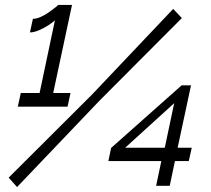

<svg xmlns="http://www.w3.org/2000/svg" viewBox="-20 -751 854 776"><path d="M265 -375 253 -320H52L64 -375H140L202 -669Q194 -661 175.5 -649Q157 -637 137 -628.5Q117 -620 101 -620L113 -675Q128 -675 145.5 -683Q163 -691 178.5 -702Q194 -713 204.5 -721.5Q215 -730 215 -731H271L195 -375ZM15 -33 353 -370 680 -715 715 -678 381 -343 49 5ZM611 0 632 -100H418L429 -153L714 -406H752L698 -154H755L743 -100H687L666 0ZM486 -154H646L684 -334Z"/></svg>

Font: Raleway Medium
Style: Italic
Weight: 500
Italic angle: -12°
Designer: Matt McInerney, Pablo Impallari, Rodrigo Fuenzalida
Foundry: Matt McInerney, Pablo Impallari, Rodrigo Fuenzalida
Version: Version 4.026